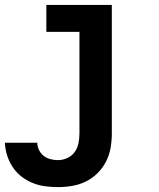

<svg xmlns="http://www.w3.org/2000/svg" viewBox="-27 -550 647 783"><path d="M209 213Q183 213 156.5 209.5Q130 206 105.5 196Q81 186 60 169.5Q39 153 24.5 131Q10 109 2 83.5Q-6 58 -7 32H125Q125 47 132 61.5Q139 76 151 85.5Q163 95 178.5 99Q194 103 209 103Q229 103 247.5 94.5Q266 86 277.5 70Q289 54 293 34Q297 14 297 -5V-420H162V-530H429V-5Q429 24 424 53Q419 82 405.5 108.5Q392 135 371 156Q350 177 323.5 190Q297 203 268 208Q239 213 209 213Z"/></svg>

Font: Iosevka Curly Slab XBdEx
Style: Regular
Weight: 800
Width: 7
Monospace: yes
Designer: Belleve Invis
Foundry: Belleve Invis
Version: Version 11.0.0; ttfautohint (v1.8.3)